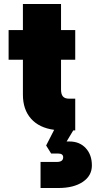

<svg xmlns="http://www.w3.org/2000/svg" viewBox="-20 -650 478 957"><path d="M355 -158.2V0H345.2L312 55.2H326.2Q376.5 55.2 407.2 88.1Q438 121.1 438 174.8Q438 226.1 392.6 256.6Q347.2 287.1 271 287.1H182.1V157.2H263.2Q294.9 157.2 294.9 133.8Q294.9 115.2 269 115.2H234.9L210 75.2L250 -2.9Q175.3 -12.7 134.8 -58.3Q94.2 -104 94.2 -178.2V-352.1H22.9V-500H94.2V-629.9H284.2V-500H355V-352.1H284.2V-204.1Q284.2 -180.2 293.7 -169.2Q303.2 -158.2 324.2 -158.2Z"/></svg>

Font: Overused Grotesk Black
Style: Regular
Weight: 900
Version: Version 0.002